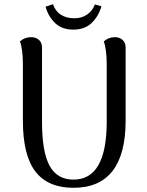

<svg xmlns="http://www.w3.org/2000/svg" viewBox="-20 -881 701 914"><path d="M578 -306Q578 -148 516 -67.5Q454 13 330 13Q208 13 148.5 -64.5Q89 -142 89 -306V-572Q89 -646 75 -684Q97 -704 128 -704Q151 -704 165.5 -691Q180 -678 180 -655V-302Q180 -158 216 -92Q252 -26 330 -26Q488 -26 488 -302V-572Q488 -646 474 -684Q497 -704 527 -704Q549 -704 563.5 -691Q578 -678 578 -655ZM329 -740Q275 -740 242.5 -771Q210 -802 197 -849L232 -861Q244 -827 270.5 -810.5Q297 -794 334 -794Q369 -794 394.5 -811.5Q420 -829 432 -860L463 -851Q448 -801 415 -770.5Q382 -740 329 -740Z"/></svg>

Font: Arima Madurai Medium
Style: Regular
Weight: 500
Designer: Joana Correia and Natanael Gama
Foundry: NDISCOVER
Version: Version 1.020